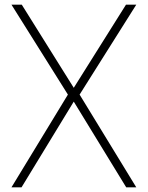

<svg xmlns="http://www.w3.org/2000/svg" viewBox="-20 -800 631 820"><path d="M562 0H519L295 -366L72 0H29L270 -396L29 -780H73L295 -425L518 -780H562L320 -396Z"/></svg>

Font: Tanohe Sans ExtraLight
Style: Regular
Weight: 250
Designer: Village Type and Design LLC & Cristiano Sobral
Foundry: Cooper Hewitt Smithsonian Design Museum
Version: Version 1.00;September 29, 2021;FontCreator 13.0.0.2655 64-b